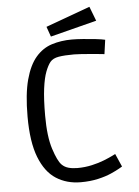

<svg xmlns="http://www.w3.org/2000/svg" viewBox="-59 -911 701 971"><g transform="rotate(-5 291.5 -426.0)"><path d="M312 14Q241 14 187 -20.5Q133 -55 102.5 -133Q72 -211 72 -340Q72 -454 91.5 -526.5Q111 -599 145.5 -639Q180 -679 227 -694Q274 -709 329 -709Q353 -709 386 -706.5Q419 -704 450 -700.5Q481 -697 497 -693L487 -621Q478 -622 458 -624Q438 -626 414 -628Q390 -630 368 -631.5Q346 -633 334 -633Q285 -633 255.5 -628Q226 -623 212 -606Q199 -590 187 -559Q175 -528 168 -474.5Q161 -421 161 -337Q161 -231 181.5 -167.5Q202 -104 222 -84Q236 -70 256 -64.5Q276 -59 301 -59Q339 -59 374.5 -67Q410 -75 437.5 -86Q465 -97 481 -105Q497 -113 497 -113L526 -47Q526 -47 510.5 -38Q495 -29 467 -16.5Q439 -4 399.5 5Q360 14 312 14ZM225 -733 207 -784 432 -866 460 -793Z"/></g></svg>

Font: Ruda
Style: Regular
Weight: 400
Designer: Mariela Monsalve and Angelina Sanchez
Foundry: Mariela Monsalve and Angelina Sanchez
Version: Version 2.000